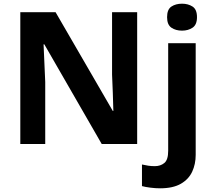

<svg xmlns="http://www.w3.org/2000/svg" viewBox="-20 -780 1158 1040"><path d="M723 0H531L220 -540H216Q218 -489 220.5 -438Q223 -387 225 -336V0H90V-714H281L591 -179H594Q593 -229 591 -278Q589 -327 587 -376V-714H723ZM885 -687Q885 -729 908.5 -744.5Q932 -760 966 -760Q999 -760 1023 -744.5Q1047 -729 1047 -687Q1047 -646 1023 -630Q999 -614 966 -614Q932 -614 908.5 -630Q885 -646 885 -687ZM847 240Q822 240 794.5 236.5Q767 233 749 228V111Q767 115 783 117.5Q799 120 819 120Q849 120 870 103Q891 86 891 37V-546H1040V59Q1040 109 1021 150Q1002 191 959.5 215.5Q917 240 847 240Z"/></svg>

Font: RS Noto Sans
Style: Bold
Weight: 700
Designer: Monotype Design Team
Foundry: Monotype Imaging Inc.
Version: Version 3.10